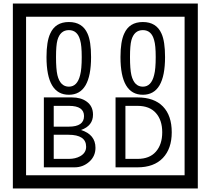

<svg xmlns="http://www.w3.org/2000/svg" viewBox="-20 -980 1195 1090"><path d="M1103 90H53V-960H1103ZM1028 15V-885H128V15ZM497 -656Q497 -442 371 -442Q244 -442 244 -656Q244 -744 265 -789Q294 -855 371 -855Q448 -855 477 -789Q497 -745 497 -656ZM444 -656Q444 -723 435 -752Q420 -809 371 -809Q322 -809 306 -752Q298 -723 298 -656Q298 -587 306 -553Q322 -488 371 -488Q419 -488 435 -554Q444 -587 444 -656ZM917 -656Q917 -442 791 -442Q664 -442 664 -656Q664 -744 685 -789Q714 -855 791 -855Q868 -855 897 -789Q917 -745 917 -656ZM864 -656Q864 -723 855 -752Q840 -809 791 -809Q742 -809 726 -752Q718 -723 718 -656Q718 -587 726 -553Q742 -488 791 -488Q839 -488 855 -554Q864 -587 864 -656ZM522 -141Q522 -93 486.5 -61.5Q451 -30 403 -30H229V-427H388Q439 -427 471 -404Q508 -378 508 -329Q508 -266 440 -242Q522 -216 522 -141ZM457 -321Q457 -379 372 -379H285V-261H371Q457 -261 457 -321ZM469 -147Q469 -215 368 -215H285V-78H371Q408 -78 435 -93Q469 -112 469 -147ZM955 -229Q955 -136 904.5 -83Q854 -30 760 -30H636V-427H760Q855 -427 905 -375.5Q955 -324 955 -229ZM901 -229Q901 -298 865 -338.5Q829 -379 761 -379H692V-78H761Q829 -78 865 -119Q901 -160 901 -229Z"/></svg>

Font: Unicode BMP Fallback SIL
Style: Regular
Weight: 400
Foundry: NRSI, SIL International
Version: Version 5.1 Based on Unicode 5.1